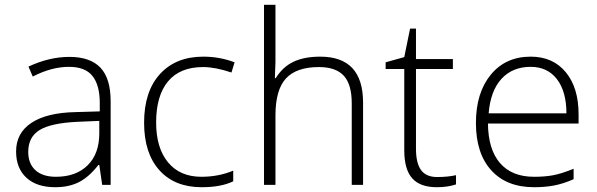

<svg xmlns="http://www.w3.org/2000/svg" viewBox="-20 -780 2519 810"><path d="M411.1 0 398.9 -84H395Q355 -32.7 312.7 -11.5Q270.5 9.8 212.9 9.8Q134.8 9.8 91.3 -30.3Q47.9 -70.3 47.9 -141.1Q47.9 -218.8 112.5 -261.7Q177.2 -304.7 299.8 -307.1L400.9 -310.1V-345.2Q400.9 -420.9 370.1 -459.5Q339.4 -498 271 -498Q197.3 -498 118.2 -457L100.1 -499Q187.5 -540 272.9 -540Q360.4 -540 403.6 -494.6Q446.8 -449.2 446.8 -353V0ZM215.8 -34.2Q300.8 -34.2 349.9 -82.8Q398.9 -131.3 398.9 -217.8V-270L306.2 -266.1Q194.3 -260.7 146.7 -231.2Q99.1 -201.7 99.1 -139.2Q99.1 -89.4 129.6 -61.8Q160.2 -34.2 215.8 -34.2Z M830.6 9.8Q716.8 9.8 652.3 -62Q587.9 -133.8 587.9 -262.2Q587.9 -394 654.8 -467.5Q721.7 -541 837.9 -541Q906.7 -541 969.7 -517.1L956.5 -474.1Q887.7 -497.1 836.9 -497.1Q739.3 -497.1 689 -436.8Q638.7 -376.5 638.7 -263.2Q638.7 -155.8 689 -95Q739.3 -34.2 829.6 -34.2Q901.9 -34.2 963.9 -60.1V-15.1Q913.1 9.8 830.6 9.8Z M1463.9 0V-344.2Q1463.9 -424.3 1430.2 -460.7Q1396.5 -497.1 1325.7 -497.1Q1230.5 -497.1 1186.3 -449Q1142.1 -400.9 1142.1 -293V0H1093.8V-759.8H1142.1V-518.1L1139.6 -450.2H1143.1Q1172.9 -498 1218.3 -519.5Q1263.7 -541 1331.1 -541Q1511.7 -541 1511.7 -347.2V0Z M1823.7 -33.2Q1869.6 -33.2 1903.8 -41V-2Q1868.7 9.8 1822.8 9.8Q1752.4 9.8 1719 -27.8Q1685.5 -65.4 1685.5 -146V-488.8H1606.9V-517.1L1685.5 -539.1L1710 -659.2H1734.9V-530.8H1890.6V-488.8H1734.9V-152.8Q1734.9 -91.8 1756.3 -62.5Q1777.8 -33.2 1823.7 -33.2Z M2232.9 9.8Q2117.2 9.8 2052.5 -61.5Q1987.8 -132.8 1987.8 -261.2Q1987.8 -388.2 2050.3 -464.6Q2112.8 -541 2218.8 -541Q2312.5 -541 2366.7 -475.6Q2420.9 -410.2 2420.9 -297.9V-258.8H2038.6Q2039.6 -149.4 2089.6 -91.8Q2139.6 -34.2 2232.9 -34.2Q2278.3 -34.2 2312.7 -40.5Q2347.2 -46.9 2399.9 -67.9V-23.9Q2355 -4.4 2316.9 2.7Q2278.8 9.8 2232.9 9.8ZM2218.8 -498Q2142.1 -498 2095.7 -447.5Q2049.3 -397 2041.5 -301.8H2369.6Q2369.6 -394 2329.6 -446Q2289.6 -498 2218.8 -498Z"/></svg>

Font: TypoPRO Open Sans
Style: Regular
Weight: 300
Foundry: Ascender Corporation
Version: Version 1.10